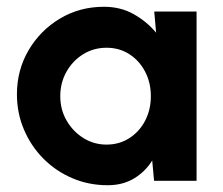

<svg xmlns="http://www.w3.org/2000/svg" viewBox="-20 -534 660 567"><path d="M435.5 -500H560.5V0H435L429.5 -60Q409 -27 375.8 -7Q342.5 13 298 13Q242 13 193.5 -7.8Q145 -28.5 108.2 -65.5Q71.5 -102.5 50.8 -151.2Q30 -200 30 -255.5Q30 -327 64.5 -385.8Q99 -444.5 157.2 -479.2Q215.5 -514 287 -514Q336 -514 374.8 -492.2Q413.5 -470.5 441 -437.5ZM294.5 -107Q332.5 -107 362.2 -126.2Q392 -145.5 408.8 -178Q425.5 -210.5 425.5 -250Q425.5 -290 408.5 -322.5Q391.5 -355 362 -374Q332.5 -393 294.5 -393Q256.5 -393 225.5 -373.8Q194.5 -354.5 176.2 -322Q158 -289.5 158 -250Q158 -210 176.8 -177.8Q195.5 -145.5 226.5 -126.2Q257.5 -107 294.5 -107Z"/></svg>

Font: Urbanist
Style: Bold
Weight: 700
Designer: Corey Hu
Foundry: Corey Hu
Version: Version 1.330; ttfautohint (v1.8.4.7-5d5b)